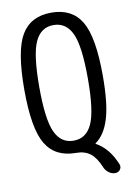

<svg xmlns="http://www.w3.org/2000/svg" viewBox="-97 -800 693 1011"><g transform="rotate(-10 250.0 -294.5)"><path d="M348.6 -606.4Q317.4 -673.8 250 -673.8Q182.6 -673.8 151.4 -606.4Q120.1 -539.1 120.1 -365.2Q120.1 -191.4 151.4 -123.5Q182.6 -55.7 250 -55.7Q317.4 -55.7 348.6 -123.5Q379.9 -191.4 379.9 -365.2Q379.9 -539.1 348.6 -606.4ZM250 9.8Q139.6 9.8 89.8 -73.7Q40 -157.2 40 -365.2Q40 -573.2 89.8 -656.7Q139.6 -740.2 250 -740.2Q360.4 -740.2 410.2 -656.7Q460 -573.2 460 -365.2Q460 -216.8 435.5 -137.2Q411.1 -57.6 361.3 -22.5Q360.4 -21.5 360.4 -20Q360.4 -18.6 361.3 -18.6Q428.7 17.6 465.8 108.4Q471.7 124 462.4 137.2Q453.1 150.4 435.5 150.4Q417 150.4 400.9 138.2Q384.8 126 377.9 108.4Q356.4 55.7 326.7 32.7Q296.9 9.8 250 9.8Z"/></g></svg>

Font: Rounded-X Mgen+ 1mn regular
Style: Regular
Weight: 400
Designer: [Source Han Sans]
Ryoko NISHIZUKA  (kana & ideographs); Paul D. Hunt (Latin, Greek & Cyrillic); Wenlong ZHANG  (bopomofo
Version: Version 1.059.20150602